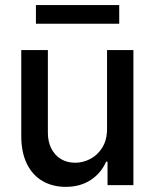

<svg xmlns="http://www.w3.org/2000/svg" viewBox="-20 -727 607 754"><path d="M400.4 -530.3H503.9V0H402.3V-91.8H396.5Q377.4 -47.4 336.4 -20.3Q295.4 6.8 238.3 6.8Q186.5 6.8 147 -16.1Q107.4 -39.1 85.4 -84Q63.5 -128.9 63.5 -193.4V-530.3H168V-206.1Q168 -170.4 181.6 -143.6Q195.3 -116.7 219.5 -102.3Q243.7 -87.9 275.4 -87.9Q305.7 -87.9 334.5 -102.8Q363.3 -117.7 381.8 -147.7Q400.4 -177.7 400.4 -220.7ZM448.2 -633.8H121.1V-707H448.2Z"/></svg>

Font: WEMIX Pretendard Medium
Style: Regular
Weight: 500
Designer: Base glyphs from Inter by Rasmus Andersson; Hangeul glyphs from Noto Sans CJK(Source Han Sans) by Jang Soo-young and Kan
Foundry: Kil Hyung-jin
Version: Version 1.000